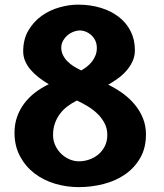

<svg xmlns="http://www.w3.org/2000/svg" viewBox="-20 -778 690 807"><path d="M308 -758.5Q359.5 -758.5 403.2 -745.2Q447 -732 479 -707.2Q511 -682.5 529 -647Q547 -611.5 547 -567Q547 -541.5 537 -520Q527 -498.5 511.2 -480.5Q495.5 -462.5 475.2 -448Q455 -433.5 435 -422Q468 -406 497 -384.8Q526 -363.5 547.5 -337.2Q569 -311 581.2 -280Q593.5 -249 593.5 -213.5Q593.5 -155.5 569.2 -113.8Q545 -72 505.5 -44.8Q466 -17.5 415 -4.5Q364 8.5 311 8.5Q259 8.5 210.2 -6.2Q161.5 -21 124 -50Q86.5 -79 63.8 -121.8Q41 -164.5 41 -220.5Q41 -256 51.8 -286.8Q62.5 -317.5 81.8 -343Q101 -368.5 127.2 -388.8Q153.5 -409 185 -424Q162 -437.5 142.5 -452.8Q123 -468 108.5 -485Q94 -502 85.8 -521.2Q77.5 -540.5 77.5 -562Q77.5 -613 99.5 -650.2Q121.5 -687.5 155.2 -711.5Q189 -735.5 229.8 -747Q270.5 -758.5 308 -758.5ZM431 -211Q431 -238 419.5 -260Q408 -282 389.8 -299.8Q371.5 -317.5 348.8 -331.2Q326 -345 303.5 -355.5Q282 -345 263.8 -331.2Q245.5 -317.5 232 -299.5Q218.5 -281.5 210.8 -259.5Q203 -237.5 203 -210.5Q203 -186.5 212.8 -166Q222.5 -145.5 237.8 -131Q253 -116.5 272.5 -108.2Q292 -100 311.5 -100Q334 -100 355.5 -107.5Q377 -115 393.8 -129.2Q410.5 -143.5 420.8 -164Q431 -184.5 431 -211ZM237.5 -578Q237.5 -561 244.5 -546.8Q251.5 -532.5 263.2 -520.5Q275 -508.5 290.2 -499Q305.5 -489.5 321.5 -482Q335 -489.5 347 -499.2Q359 -509 367.8 -520.8Q376.5 -532.5 381.8 -546.2Q387 -560 387 -576Q387 -595 379.8 -609Q372.5 -623 362 -632Q351.5 -641 339.2 -645.5Q327 -650 317 -650Q303 -650 288.8 -644.5Q274.5 -639 263.2 -629.2Q252 -619.5 244.8 -606.2Q237.5 -593 237.5 -578Z"/></svg>

Font: B612 Mono
Style: Bold
Weight: 700
Version: Version 1.005